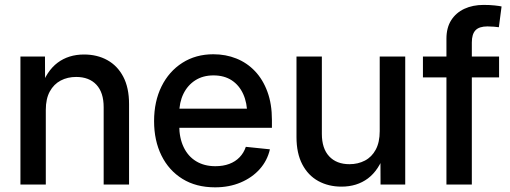

<svg xmlns="http://www.w3.org/2000/svg" viewBox="-20 -763 2111 794"><path d="M169.4 -308.6V0H64.5V-529.3H166L166.5 -398.4H148.4Q172.9 -469.7 218.3 -503.7Q263.7 -537.6 327.6 -537.6Q381.8 -537.6 423.8 -514.4Q465.8 -491.2 489.7 -445.8Q513.7 -400.4 513.7 -332.5V0H408.7V-319.8Q408.7 -380.4 378.7 -412.6Q348.6 -444.8 294.9 -444.8Q259.3 -444.8 231 -429.9Q202.6 -415 186 -384.8Q169.4 -354.5 169.4 -308.6Z M869.6 11.7Q791 11.7 734.6 -23.2Q678.2 -58.1 647.7 -119.9Q617.2 -181.6 617.2 -262.2Q617.2 -343.3 647.9 -405.5Q678.7 -467.8 734.1 -503.2Q789.6 -538.6 862.3 -538.6Q913.6 -538.6 957.5 -521Q1001.5 -503.4 1034.4 -468.8Q1067.4 -434.1 1085.9 -383.5Q1104.5 -333 1104.5 -267.1V-234.4H669.4V-313.5H1049.8L1002.4 -288.6Q1002.4 -337.4 985.8 -374Q969.2 -410.6 938.2 -430.9Q907.2 -451.2 862.8 -451.2Q819.3 -451.2 787.6 -430.9Q755.9 -410.6 738.5 -375Q721.2 -339.4 721.2 -293.5V-244.6Q721.2 -192.9 739.3 -154.8Q757.3 -116.7 791 -96.2Q824.7 -75.7 870.6 -75.7Q902.8 -75.7 928.2 -85.2Q953.6 -94.7 970.9 -112.8Q988.3 -130.9 996.6 -155.8L1096.2 -145.5Q1085.4 -98.6 1054 -63.5Q1022.5 -28.3 975.1 -8.3Q927.7 11.7 869.6 11.7Z M1392.1 8.8Q1338.4 8.8 1296.1 -14.4Q1253.9 -37.6 1230 -83.5Q1206.1 -129.4 1206.1 -196.3V-529.3H1311V-209.5Q1311 -148.9 1341.3 -116.5Q1371.6 -84 1425.3 -84Q1460.4 -84 1489 -98.9Q1517.6 -113.8 1533.9 -144.3Q1550.3 -174.8 1550.3 -220.7V-529.3H1655.8V0H1553.7L1553.2 -130.4H1571.3Q1546.9 -59.1 1501.5 -25.1Q1456.1 8.8 1392.1 8.8Z M2043.9 -529.3V-442.9H1729V-529.3ZM1826.2 0V-603Q1826.2 -648.4 1845.9 -679.4Q1865.7 -710.4 1900.4 -726.6Q1935.1 -742.7 1980 -742.7Q2005.4 -742.7 2025.6 -740.5Q2045.9 -738.3 2054.2 -736.3L2043 -650.4Q2036.6 -651.4 2022.9 -652.6Q2009.3 -653.8 1996.1 -653.8Q1961.4 -653.8 1946.3 -637.7Q1931.2 -621.6 1931.2 -587.4V0Z"/></svg>

Font: Inter 24pt Medium
Style: Regular
Weight: 500
Designer: Rasmus Andersson
Foundry: rsms
Version: Version 4.001;git-66647c0bb